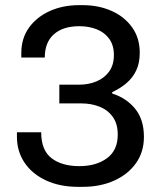

<svg xmlns="http://www.w3.org/2000/svg" viewBox="-20 -716 640 746"><path d="M284 10Q213 10 159.2 -14.8Q105.5 -39.5 75.6 -83.6Q45.8 -127.8 45.8 -184.2V-202H140Q140 -132.5 180.1 -101.5Q220.2 -70.5 288.2 -70.5Q353.8 -70.5 395.6 -101.2Q437.5 -132 437.5 -193Q437.5 -234.8 418.4 -261.6Q399.2 -288.5 367 -301.4Q334.8 -314.2 296.5 -314.2H210.5V-387H287.8Q324.5 -387 355 -399.8Q385.5 -412.5 404 -438Q422.5 -463.5 422.5 -502Q422.5 -540 404.6 -564.9Q386.8 -589.8 356.2 -602Q325.8 -614.2 288.2 -614.2Q225 -614.2 189.5 -582.9Q154 -551.5 154 -492.5H62.8V-510.2Q62.8 -567 92.5 -608.4Q122.2 -649.8 173 -672.9Q223.8 -696 287.8 -696H301Q363.5 -696 413.9 -673.4Q464.2 -650.8 493.6 -609.4Q523 -568 523 -511Q523 -470.8 509.1 -441.9Q495.2 -413 471.2 -392.8Q447.2 -372.5 416 -358V-352.5Q470 -335.8 504.6 -294Q539.2 -252.2 539.2 -184.2Q539.2 -125.8 508.6 -82.4Q478 -39 424.1 -14.5Q370.2 10 300.8 10Z"/></svg>

Font: Chivo Mono Medium
Style: Regular
Weight: 500
Monospace: yes
Designer: Hector Gatti
Foundry: Omnibus-Type
Version: Version 1.008